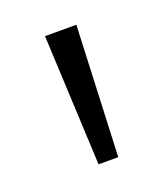

<svg xmlns="http://www.w3.org/2000/svg" viewBox="-64 -763 313 357"><g transform="rotate(-20 92.5 -585.0)"><path d="M113 -456H74L62 -714H124Z"/></g></svg>

Font: Noto Sans Display Light Narrow
Style: Regular
Weight: 300
Width: 4
Designer: Monotype Design team
Foundry: Monotype Imaging Inc.
Version: Version 1.000